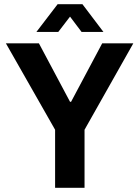

<svg xmlns="http://www.w3.org/2000/svg" viewBox="-20 -893 663 913"><path d="M153 -741 254 -873H372L472 -741H368L313 -814L257 -741ZM242 0V-276L8 -687H165L313 -409H318L466 -687H614L382 -276V0Z"/></svg>

Font: Archivo SemiCondensed
Style: Bold
Weight: 680
Width: 4
Designer: Hector Gatti
Foundry: Omnibus-Type
Version: Version 2.001; ttfautohint (v1.8.3)